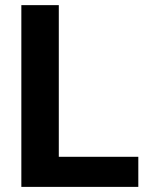

<svg xmlns="http://www.w3.org/2000/svg" viewBox="-20 -731 582 751"><path d="M210 -117.7H521V0H63.5V-710.9H210Z"/></svg>

Font: Vazir
Style: Bold
Weight: 700
Designer: Saber Rastikerdar
Foundry: Saber Rastikerdar
Version: Version 30.0.0